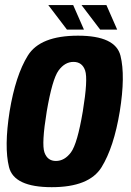

<svg xmlns="http://www.w3.org/2000/svg" viewBox="-20 -746 523 769"><path d="M187.3 3.7Q337.2 3.7 386.7 -76.2Q436.1 -156.1 459.8 -300Q482.6 -442.4 462.6 -522.7Q442.6 -603.1 292.4 -603.1Q141.1 -603.1 91.6 -523.5Q42.2 -444 18.5 -300Q-3.9 -157.3 16.1 -76.8Q36.1 3.7 187.3 3.7ZM204 -101.3Q170 -101.3 158 -135.6Q146 -170 167.2 -299.6Q189.3 -428.9 214.5 -463.5Q239.7 -498.1 274.3 -498.1Q309.2 -498.1 321 -463.5Q332.8 -429 311.6 -299.6Q289.9 -170.6 264.3 -135.9Q238.6 -101.3 204 -101.3ZM381.2 -627.5H449.3L406.2 -725.7H306.5ZM248.1 -627.5H316.2L273.1 -725.7H173.4Z"/></svg>

Font: Anybody Thin Condensed
Style: Italic
Weight: 100
Width: 3
Italic angle: -10°
Version: Version 1.113;gftools[0.9.25]